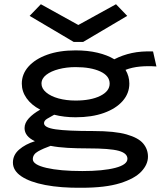

<svg xmlns="http://www.w3.org/2000/svg" viewBox="-20 -713 790 907"><path d="M337 -159Q283 -159 236 -171Q217 -161 202.5 -152Q188 -143 188 -131Q188 -110 243 -102Q298 -94 421 -94Q522 -94 578 -78Q634 -62 656.5 -35Q679 -8 679 27Q679 64 647.5 97.5Q616 131 547 152.5Q478 174 365 174Q267 175 194 161Q121 147 81 120Q41 93 41 55Q41 19 70.5 -6.5Q100 -32 145 -46Q96 -69 96 -108Q96 -132 116 -154Q136 -176 170 -195Q128 -217 105.5 -249Q83 -281 83 -318Q83 -363 114.5 -398.5Q146 -434 203 -454.5Q260 -475 337 -475Q394 -475 440.5 -464Q487 -453 520 -433Q559 -453 603 -462.5Q647 -472 703 -470L719 -399Q678 -402 641 -398.5Q604 -395 573 -383Q591 -353 591 -318Q591 -272 559.5 -236Q528 -200 471 -179.5Q414 -159 337 -159ZM337 -238Q409 -238 453.5 -260Q498 -282 498 -318Q498 -355 453.5 -375.5Q409 -396 337 -396Q295 -396 258 -386.5Q221 -377 198.5 -359.5Q176 -342 176 -318Q176 -295 198 -276.5Q220 -258 256.5 -248Q293 -238 337 -238ZM135 39Q135 65 199 80Q263 95 369 95Q467 95 524.5 80Q582 65 582 37Q582 11 541 -0.5Q500 -12 395 -12Q344 -12 299.5 -14.5Q255 -17 219 -24Q185 -12 160 2Q135 16 135 39ZM173 -693 350 -595 528 -693 581 -638 373 -515H328L120 -638Z"/></svg>

Font: Inconsolata ExtraExpanded SemiBold
Style: Regular
Weight: 600
Width: 8
Monospace: yes
Designer: Raph Levien, Cyreal, Brenton Simpson
Foundry: Raph Levien, Cyreal, Google
Version: Version 3.001; ttfautohint (v1.8.2.53-6de2)